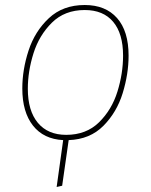

<svg xmlns="http://www.w3.org/2000/svg" viewBox="-20 -549 601 766"><path d="M254 10 228 192 206 197 232 10Q154 6 111.5 -48Q69 -102 69 -196Q69 -271 94 -347.5Q119 -424 175 -476.5Q231 -529 318 -529Q401 -529 447 -477Q493 -425 493 -327Q493 -254 469.5 -177.5Q446 -101 392.5 -47Q339 7 254 10ZM471 -327Q471 -415 431.5 -462Q392 -509 318 -509Q238 -509 187 -458.5Q136 -408 113.5 -336Q91 -264 91 -195Q91 -107 131 -59Q171 -11 244 -11Q324 -11 375 -61Q426 -111 448.5 -183.5Q471 -256 471 -327Z"/></svg>

Font: Fira Sans Thin
Style: Italic
Weight: 250
Italic angle: -8°
Designer: Carrois Corporate & Edenspiekermann AG
Foundry: Carrois Corporate GbR & Edenspiekermann AG
Version: Version 4.203